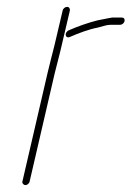

<svg xmlns="http://www.w3.org/2000/svg" viewBox="-20 -507 382 558"><path d="M342 -446C343 -452 340 -456 334 -456H306C292 -454 277 -450 264 -448C236 -441 205 -430 180 -419C165 -412 170 -393 184 -400C207 -410 238 -422 265 -427C277 -430 290 -435 302 -435H329C335 -435 341 -440 342 -446ZM162 -476 138 -374C132 -350 124 -320 118 -294L45 21C44 26 49 31 54 31C59 31 65 26 66 21L139 -294C145 -319 154 -351 159 -374L183 -476C184 -482 181 -487 175 -487C169 -487 163 -482 162 -476Z"/></svg>

Font: Electronic
Style: ThnIt
Weight: 100
Version: Version 1.011